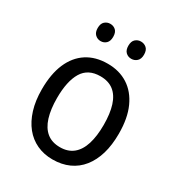

<svg xmlns="http://www.w3.org/2000/svg" viewBox="-175 -841 895 965"><g transform="rotate(30 273.0 -358.0)"><path d="M497 -269Q497 -203 482 -152Q467 -101 438 -64.5Q409 -28 367 -9Q325 10 272 10Q222 10 181 -9Q140 -28 111 -64Q82 -100 66 -151.5Q50 -203 50 -269Q50 -358 76.5 -419.5Q103 -481 153 -513.5Q203 -546 274 -546Q341 -546 391 -514Q441 -482 469 -420.5Q497 -359 497 -269ZM138 -269Q138 -204 152.5 -157.5Q167 -111 197 -86.5Q227 -62 274 -62Q320 -62 350 -86.5Q380 -111 394.5 -157.5Q409 -204 409 -269Q409 -335 394.5 -380.5Q380 -426 350 -449.5Q320 -473 273 -473Q202 -473 170 -420Q138 -367 138 -269ZM139 -676Q139 -702 152.5 -714Q166 -726 184 -726Q203 -726 216 -714Q229 -702 229 -676Q229 -651 216 -638.5Q203 -626 184 -626Q166 -626 152.5 -638.5Q139 -651 139 -676ZM317 -676Q317 -702 330.5 -714Q344 -726 362 -726Q381 -726 394.5 -714Q408 -702 408 -676Q408 -651 394.5 -638.5Q381 -626 362 -626Q343 -626 330 -638.5Q317 -651 317 -676Z"/></g></svg>

Font: Noto Sans SemiCondensed
Style: Regular
Weight: 400
Width: 4
Version: Version 2.013